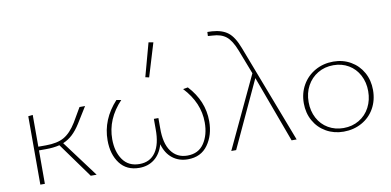

<svg xmlns="http://www.w3.org/2000/svg" viewBox="-69 -916 2292 1125"><g transform="rotate(-10 1077.0 -353.5)"><path d="M265 -216 426 0H391L241 -208Q205 -199 159 -199H118V0H91V-407L118 -410V-221H163Q231 -221 271.5 -244Q312 -267 347 -324L396 -408H429L370 -313Q346 -275 321 -252Q296 -229 265 -216Z M1130 -195Q1130 -112 1088.5 -54Q1047 4 969 4Q916 4 878 -25.5Q840 -55 824 -111Q808 -55 770.5 -25.5Q733 4 680 4Q605 4 564.5 -49.5Q524 -103 524 -187Q524 -311 616 -411L644 -406Q552 -309 552 -189Q552 -114 586 -66Q620 -18 685 -18Q748 -18 781 -66Q814 -114 813 -203V-264H840V-204Q839 -114 873.5 -66Q908 -18 970 -18Q1036 -18 1069.5 -68Q1103 -118 1103 -192Q1103 -309 1012 -406L1041 -411Q1130 -315 1130 -195ZM806 -513 860 -711 888 -706 828 -508Z M1586 0 1440 -396 1256 0H1227L1428 -427L1372 -572Q1348 -634 1317.5 -658.5Q1287 -683 1236 -685L1209 -687L1210 -711L1238 -710Q1297 -706 1332 -679Q1367 -652 1393 -583L1616 0Z M1694 -201Q1694 -261 1721.5 -309Q1749 -357 1797.5 -384.5Q1846 -412 1906 -412Q1963 -412 2009 -385.5Q2055 -359 2081 -312.5Q2107 -266 2107 -208Q2107 -147 2080 -99Q2053 -51 2004.5 -24Q1956 3 1896 3Q1839 3 1792.5 -23.5Q1746 -50 1720 -96.5Q1694 -143 1694 -201ZM2078 -206Q2078 -259 2055.5 -301.5Q2033 -344 1993 -367.5Q1953 -391 1903 -391Q1851 -391 1810 -366.5Q1769 -342 1746 -299.5Q1723 -257 1723 -203Q1723 -150 1745.5 -107.5Q1768 -65 1808.5 -41.5Q1849 -18 1899 -18Q1951 -18 1992 -42.5Q2033 -67 2055.5 -110Q2078 -153 2078 -206Z"/></g></svg>

Font: Ysabeau Extralight
Style: Regular
Weight: 200
Designer: Christian Thalmann (Catharsis Fonts)
Version: Version 0.003